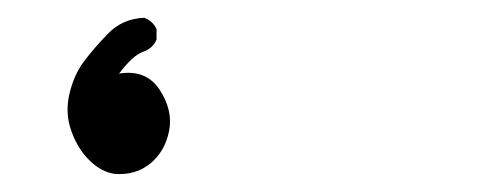

<svg xmlns="http://www.w3.org/2000/svg" viewBox="-20 -15 540 215"><path d="M108.4 179.7Q93.8 177.7 80.6 165Q67.4 152.3 60.1 132.3Q52.7 112.3 57.6 90.8Q62.5 69.3 73.7 54.2Q85 39.1 101.1 22.5Q117.2 5.9 141.6 4.9Q151.4 8.8 155.3 17.6V29.3Q151.4 39.1 140.1 43Q128.9 46.9 113.3 67.4Q143.6 62.5 158.7 85.4Q173.8 108.4 169.4 131.3Q165 154.3 148.4 168Q131.8 181.6 108.4 179.7Z"/></svg>

Font: NaikaiFont
Style: Regular
Weight: 400
Version: Version 1.67